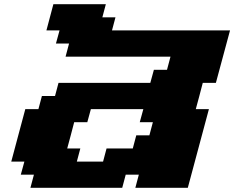

<svg xmlns="http://www.w3.org/2000/svg" viewBox="-20 -895 1116 915"><path d="M625 0H875Q891.6 -62.5 925.3 -187.5Q959 -312.5 975.6 -375H913.1Q918.9 -395.5 929.9 -437.3Q940.9 -479 946.3 -500H1008.8Q1020 -541.5 1042.5 -625Q1064.9 -708.5 1076.2 -750H513.7L530.3 -812.5H467.8L484.4 -875H234.4Q229 -854 217.8 -812.5Q206.5 -771 201.2 -750H263.7L246.6 -687.5H309.1L292.5 -625H792.5L775.9 -562.5H713.4L696.3 -500H258.8L242.2 -437.5H179.7L163.1 -375H100.6Q89.4 -333 67.1 -250Q44.9 -167 33.7 -125H96.2L79.1 -62.5H141.6L125 0H562.5L579.1 -62.5H641.6ZM471.2 -125H346.2L362.8 -187.5H300.3Q306.2 -208 317.1 -249.8Q328.1 -291.5 333.5 -312.5H396L413.1 -375H663.1L646 -312.5H708.5L691.9 -250H629.4L612.8 -187.5H487.8Z"/></svg>

Font: Faithful 32x
Style: BoldOblique
Weight: 400
Foundry: Faithful Resource Pack
Version: Version 1.0; January 27, 2023